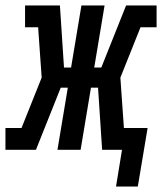

<svg xmlns="http://www.w3.org/2000/svg" viewBox="-60 -550 595 705"><path d="M366 135 388 0H315L300 -228H274L236 0H151L189 -228H163L72 0H-40V-80H19L93 -265L80 -450H32V-530H160L175 -302H201L239 -530H324L286 -302H312L403 -530H515V-450H456L382 -265L395 -80H482L446 135Z"/></svg>

Font: Iosevka Slab Medium Oblique
Style: Regular
Weight: 500
Italic angle: -9°
Monospace: yes
Designer: Belleve Invis
Foundry: Belleve Invis
Version: Version 11.1.1; ttfautohint (v1.8.3)